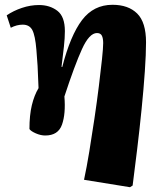

<svg xmlns="http://www.w3.org/2000/svg" viewBox="-20 -552 654 802"><path d="M523 230 331 199Q342 148 353 81Q364 14 374.5 -57Q385 -128 393 -192.5Q401 -257 406 -304.5Q411 -352 411 -372Q411 -392 405.5 -403Q400 -414 385 -414Q353 -414 322.5 -347Q292 -280 249 -149Q255 -77 239 -31.5Q223 14 169 14Q150 14 129.5 5Q109 -4 103 -13Q103 -71 113 -112.5Q123 -154 141 -184Q139 -242 137 -277Q135 -312 132 -344Q127 -404 115 -426.5Q103 -449 75 -449Q50 -449 25 -436L8 -488Q36 -507 71.5 -519Q107 -531 143 -531Q188 -531 219.5 -507Q251 -483 251 -422Q251 -394 247 -357.5Q243 -321 237 -273L240 -272Q274 -404 322.5 -468Q371 -532 450 -532Q516 -532 553 -495.5Q590 -459 590 -375Q590 -327 585 -254Q580 -181 571.5 -96.5Q563 -12 553 71Q543 154 534 223Z"/></svg>

Font: Literata 36pt ExtraBold
Style: Italic
Weight: 800
Italic angle: -2°
Designer: Latin by Veronika Burian and Jose Scaglione. Greek by Irene Vlachou. Cyrillic by Vera Evstafieva
Foundry: TypeTogether
Version: Version 3.002